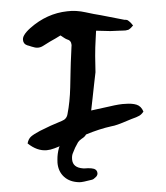

<svg xmlns="http://www.w3.org/2000/svg" viewBox="-58 -692 826 957"><g transform="rotate(-5 355.5 -213.5)"><path d="M152 40Q104 40 60 -2Q66 -24 80 -34.5Q94 -45 127 -59Q181 -81 240 -99Q265 -106 271 -131Q288 -190 296 -262Q300 -297 304.5 -340Q309 -383 316 -433L320 -464Q321 -466 321 -473Q321 -495 300 -502Q296 -504 292.5 -506.5Q289 -509 284 -513Q280 -517 276 -519.5Q272 -522 270 -524L246 -512Q232 -506 215.5 -498Q199 -490 180 -480Q167 -473 153 -473Q140 -473 122 -481Q114 -485 109 -486.5Q104 -488 102 -489Q82 -497 82 -518Q82 -530 90 -541Q100 -556 124 -574Q212 -639 314 -641Q337 -642 360 -638.5Q383 -635 405 -628Q446 -615 479 -607L594 -574Q596 -574 602.5 -573Q609 -572 612 -569Q615 -567 618 -563.5Q621 -560 625 -556Q628 -552 630.5 -548Q633 -544 635 -542L622 -530Q612 -522 606 -522Q602 -521 595.5 -520.5Q589 -520 581 -521Q574 -522 564.5 -522Q555 -522 542 -523L520 -524L449 -532L444 -496Q437 -449 433.5 -406.5Q430 -364 428 -326Q423 -302 416.5 -270Q410 -238 402 -197L390 -138L482 -150Q536 -158 563 -156Q596 -156 618 -147Q640 -138 649 -110Q639 -97 626.5 -91Q614 -85 586 -78L567 -72Q507 -52 485 -51Q423 -43 354 -21Q350 -15 344.5 -10.5Q339 -6 331 -2Q324 2 319 6Q314 10 311 14Q293 39 280 67Q274 79 274 97Q274 138 325 146Q329 147 341 147Q352 147 355 148Q364 148 379 153Q394 160 394 176Q394 185 386 193L378 199Q373 204 365 206Q341 210 324.5 212Q308 214 300 213Q253 208 226.5 179.5Q200 151 200 107L201 92Q203 63 214 33Q216 30 218 26Q205 30 191 34Q170 40 152 40Z"/></g></svg>

Font: Mansalva
Style: Regular
Weight: 400
Designer: Carolina Short
Foundry: Carolina Short
Version: Version 2.112; ttfautohint (v1.8.4.7-5d5b)